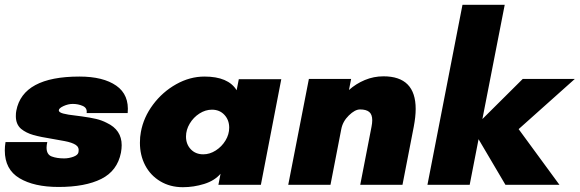

<svg xmlns="http://www.w3.org/2000/svg" viewBox="-36 -770 2415 800"><path d="M-16 -143Q-16 -160 -13 -178H161Q158 -165 158 -155Q158 -126 179.5 -118Q201 -110 231 -110Q251 -110 270 -117Q289 -124 291 -136Q295 -156 280 -166Q265 -176 234 -182L184 -191Q133 -199 103 -207.5Q73 -216 52 -233Q30 -252 30 -286Q30 -300 32 -309Q59 -451 295 -451Q394 -451 448.5 -413Q503 -375 496 -299H325Q328 -320 309 -328.5Q290 -337 267 -337Q248 -337 228.5 -328Q209 -319 209 -310Q209 -302 227 -297Q245 -292 282 -288L305 -285Q341 -280 364.5 -274.5Q388 -269 409 -258Q471 -229 471 -165Q471 -151 468 -134Q453 -58 386 -24.5Q319 9 208 9Q106 9 45 -27.5Q-16 -64 -16 -143Z M547 -175Q547 -200 551 -220Q562 -281 601.5 -334Q641 -387 698 -419Q755 -451 816 -451Q915 -451 950 -394L959 -440H1136L1051 0H874L883 -46Q858 -17 814.5 -3.5Q771 10 726 10Q673 10 632 -14.5Q591 -39 569 -81Q547 -123 547 -175ZM811 -127Q838 -127 863 -143Q888 -159 903.5 -184.5Q919 -210 919 -238Q919 -270 899 -291.5Q879 -313 847 -313Q820 -313 795 -297Q770 -281 754.5 -255Q739 -229 739 -201Q739 -169 759 -148Q779 -127 811 -127Z M1251 -441H1427L1418 -395Q1447 -421 1484 -436.5Q1521 -452 1562 -452Q1696 -452 1696 -316Q1696 -284 1688 -242L1641 0H1465L1512 -242Q1515 -257 1515 -269Q1515 -293 1502.5 -303.5Q1490 -314 1464 -314Q1443 -314 1417.5 -289Q1392 -264 1386 -232L1341 0H1165Z M1891 -750H2067L1974 -274L2142 -441H2359L2125 -232L2295 0H2070L1958 -190L1921 0H1745Z"/></svg>

Font: Teachers ExtraBold
Style: Italic
Weight: 800
Designer: Alfredo Marco Pradil & Chank Diesel
Version: Version 0.009